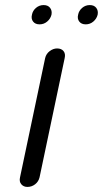

<svg xmlns="http://www.w3.org/2000/svg" viewBox="-20 -737 406 757"><path d="M106 -679Q109 -695 122 -706Q135 -717 152 -717Q169 -717 177.5 -706Q186 -695 183 -679Q179 -663 166 -652Q153 -641 136 -641Q119 -641 110.5 -652Q102 -663 106 -679ZM158 -508Q162 -525 176 -535.5Q190 -546 205 -546Q222 -546 230.5 -535.5Q239 -525 235 -508L136 -38Q132 -21 118.5 -10.5Q105 0 88 0Q73 0 64 -10.5Q55 -21 59 -38ZM288 -679Q291 -695 304 -706Q317 -717 334 -717Q351 -717 359.5 -706Q368 -695 365 -679Q361 -663 348 -652Q335 -641 318 -641Q301 -641 292.5 -652Q284 -663 288 -679Z"/></svg>

Font: VDS Compensated
Style: Light Italic
Weight: 300
Italic angle: -12°
Designer: artmaker
Foundry: artmaker
Version: Version 1.000 2012 initial release